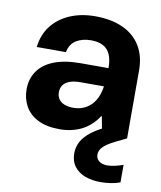

<svg xmlns="http://www.w3.org/2000/svg" viewBox="-81 -574 714 850"><g transform="rotate(10 275.5 -148.5)"><path d="M210 12Q150 12 111 -8Q72 -28 53.5 -62Q35 -96 35 -137Q35 -183 58.5 -218Q82 -253 130 -272.5Q178 -292 251 -292H376Q376 -329 365.5 -353Q355 -377 333.5 -388.5Q312 -400 279 -400Q240 -400 212.5 -383Q185 -366 178 -329H47Q53 -384 83.5 -424Q114 -464 164.5 -486Q215 -508 279 -508Q351 -508 403 -484.5Q455 -461 483 -415.5Q511 -370 511 -305V0H398L384 -77H381Q367 -55 349 -38.5Q331 -22 310 -11Q289 0 263.5 6Q238 12 210 12ZM252 -92Q279 -92 300 -101.5Q321 -111 335.5 -127Q350 -143 358.5 -164.5Q367 -186 370 -209H266Q235 -209 215.5 -201.5Q196 -194 187 -180.5Q178 -167 178 -149Q178 -131 187 -118Q196 -105 213 -98.5Q230 -92 252 -92ZM428 211Q391 211 360 200Q329 189 310.5 165Q292 141 292 105Q292 78 305 53Q318 28 349.5 4Q381 -20 436 -43L481 -63L511 0L460 25Q424 43 409 59Q394 75 394 93Q394 111 407.5 122Q421 133 445 133Q460 133 478.5 129Q497 125 516 118V197Q497 204 474.5 207.5Q452 211 428 211Z"/></g></svg>

Font: DM Sans 36pt
Style: Bold
Weight: 700
Version: Version 4.004;gftools[0.9.30]